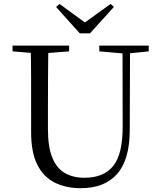

<svg xmlns="http://www.w3.org/2000/svg" viewBox="-20 -966 837 1002"><path d="M290.5 -945.4 450.3 -829.1H395.7L557.5 -945.7L574.2 -929.6L449.5 -791.9H396.5L272.6 -929.6ZM401.2 16.1Q323.9 16.1 265.4 -13.2Q206.9 -42.4 174.6 -106.7Q142.4 -171.1 142.4 -276.5V-391Q142.4 -475.8 142.3 -560.2Q142.2 -644.6 140 -728H232.2Q231.2 -645.4 230.7 -561.2Q230.2 -477 230.2 -391V-291.5Q230.2 -198.9 253 -143.1Q275.8 -87.3 318.7 -62.8Q361.7 -38.3 420.2 -38.3Q522.2 -38.3 571.4 -100.5Q620.6 -162.6 620.2 -305.7L619.4 -728H658.7L657.1 -285.6Q656.7 -132.5 591.2 -58.2Q525.7 16.1 401.2 16.1ZM45.5 -698V-728H340.7V-698L201.1 -686.9H179.8ZM498.2 -698V-728H756.2V-698L647.1 -686.7H626.2Z"/></svg>

Font: Source Han Serif JP VF
Style: Regular
Weight: 250
Designer: Ryoko NISHIZUKA 西塚涼子 (kana & ideographs); Frank Grießhammer (Latin, Greek & Cyrillic); Wenlong ZHANG 张文龙 (bopomofo); San
Foundry: Adobe
Version: Version 2.001;hotconv 1.1.0;makeotfexe 2.6.0